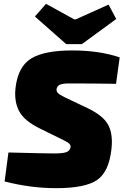

<svg xmlns="http://www.w3.org/2000/svg" viewBox="-20 -967 644 1001"><path d="M586 -868 407 -737H325L162 -881L220 -947L367 -866H375L546 -943ZM314 -235 188 -297Q106 -337 79.5 -388Q53 -439 61 -509Q74 -620 142.5 -662Q211 -704 357 -704Q497 -704 604 -668L585 -530Q463 -532 343 -532Q308 -532 293.5 -526Q279 -520 275 -504Q273 -492 281.5 -482.5Q290 -473 319 -459L435 -404Q517 -365 543.5 -317Q570 -269 561 -189Q548 -71 486 -28.5Q424 14 273 14Q140 14 4 -21L24 -172Q217 -167 262 -167Q307 -167 325 -173.5Q343 -180 347 -196Q350 -208 343 -216Q336 -224 314 -235Z"/></svg>

Font: Exo 2.0 Black
Style: Italic
Weight: 900
Italic angle: -8°
Designer: Natanael Gama
Version: Version 1.001;PS 001.001;hotconv 1.0.70;makeotf.lib2.5.58329